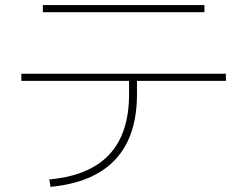

<svg xmlns="http://www.w3.org/2000/svg" viewBox="-20 -724 978 759"><path d="M490.2 -351.6V-404.3H64.5V-432.6H873V-404.3H521.5V-351.6Q521.5 -185.1 435.8 -93.3Q350.1 -1.5 179.7 14.6L174.8 -14.6Q333.5 -29.3 411.9 -113Q490.2 -196.8 490.2 -351.6ZM149.4 -704.1H788.1V-675.8H149.4Z"/></svg>

Font: Pretendard JP Thin
Style: Regular
Weight: 100
Designer: Base glyphs from Inter by Rasmus Andersson; Hangeul glyphs from Noto Sans CJK(Source Han Sans) by Jang Soo-young and Kan
Foundry: Kil Hyung-jin
Version: Version 1.309